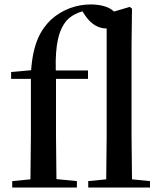

<svg xmlns="http://www.w3.org/2000/svg" viewBox="-20 -844 727 864"><path d="M457 0H655V-29L574 -37L572 -232V-647L574 -805L564 -813L493 -792C471 -814 431 -824 388 -824C325 -824 261 -802 209 -755C163 -710 129 -650 120 -528L30 -520V-489H119V-232L117 -37L35 -29V0H326V-29L234 -38L232 -232V-489H376V-527H231C228 -644 244 -710 281 -753C301 -773 323 -785 351 -793L364 -773C394 -730 428 -716 458 -716H460V-232L458 -37L377 -29V0Z"/></svg>

Font: Noto Serif SC SemiBold
Style: Regular
Weight: 600
Designer: Ryoko NISHIZUKA 西塚涼子 (kana & ideographs); Frank Grießhammer (Latin, Greek & Cyrillic); Wenlong ZHANG 张文龙 (bopomofo); San
Foundry: Adobe
Version: Version 2.001;hotconv 1.1.0;makeotfexe 2.6.0